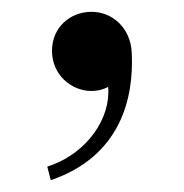

<svg xmlns="http://www.w3.org/2000/svg" viewBox="-20 -139 311 325"><path d="M60 143 66 166C183 126 207 29 203 -50C201 -92 170 -119 135 -119C98 -119 68 -92 68 -53C68 -13 100 15 135 15C145 15 154 13 163 8C168 59 129 121 60 143Z"/></svg>

Font: Sprat Condesed
Style: Bold
Weight: 700
Width: 3
Designer: Ethan Nakache
Foundry: Collletttivo
Version: Version 2.000;Glyphs 3.2 (3217)